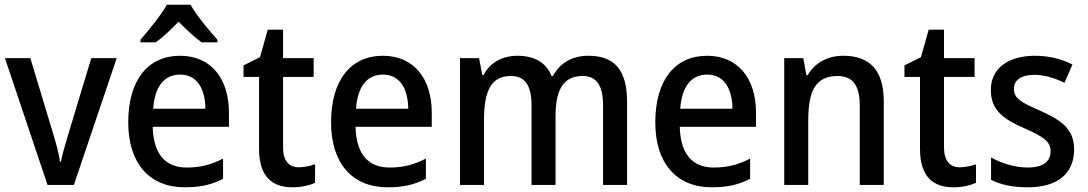

<svg xmlns="http://www.w3.org/2000/svg" viewBox="-20 -786 4624 816"><path d="M182 0H294L476 -539H368L271 -218C259 -178 244 -128 239 -99H235C230 -135 216 -186 204 -224L109 -539H1Z M790 -766H689C665 -722 613 -659 577 -617V-606H642C673 -628 705 -659 739 -694C773 -659 806 -628 837 -606H904V-617C868 -658 814 -721 790 -766ZM745 -549C610 -549 525 -447 525 -266C525 -92 615 10 765 10C832 10 879 -1 928 -26V-112C877 -86 832 -74 774 -74C681 -74 632 -133 629 -247H953V-307C953 -452 877 -549 745 -549ZM746 -469C818 -469 852 -408 853 -324H631C638 -419 678 -469 746 -469Z M1250 -75C1208 -75 1183 -103 1183 -159V-459H1313V-539H1183V-660H1118L1085 -543L1015 -508V-459H1081V-154C1081 -32 1139 10 1224 10C1261 10 1295 2 1319 -9V-88C1300 -81 1274 -75 1250 -75Z M1607 -549C1472 -549 1387 -447 1387 -266C1387 -92 1477 10 1627 10C1694 10 1741 -1 1790 -26V-112C1739 -86 1694 -74 1636 -74C1543 -74 1494 -133 1491 -247H1815V-307C1815 -452 1739 -549 1607 -549ZM1608 -469C1680 -469 1714 -408 1715 -324H1493C1500 -419 1540 -469 1608 -469Z M2481 -549C2415 -549 2361 -521 2330 -463H2324C2302 -518 2254 -549 2179 -549C2116 -549 2063 -521 2035 -467H2030L2016 -539H1935V0H2037V-273C2037 -393 2063 -463 2151 -463C2211 -463 2239 -424 2239 -338V0H2341V-290C2341 -402 2372 -463 2456 -463C2515 -463 2543 -424 2543 -337V0H2645V-354C2645 -489 2591 -549 2481 -549Z M2985 -549C2850 -549 2765 -447 2765 -266C2765 -92 2855 10 3005 10C3072 10 3119 -1 3168 -26V-112C3117 -86 3072 -74 3014 -74C2921 -74 2872 -133 2869 -247H3193V-307C3193 -452 3117 -549 2985 -549ZM2986 -469C3058 -469 3092 -408 3093 -324H2871C2878 -419 2918 -469 2986 -469Z M3564 -549C3500 -549 3444 -521 3413 -467H3407L3394 -539H3313V0H3415V-273C3415 -400 3446 -463 3540 -463C3605 -463 3634 -421 3634 -338V0H3736V-355C3736 -489 3675 -549 3564 -549Z M4059 -75C4017 -75 3992 -103 3992 -159V-459H4122V-539H3992V-660H3927L3894 -543L3824 -508V-459H3890V-154C3890 -32 3948 10 4033 10C4070 10 4104 2 4128 -9V-88C4109 -81 4083 -75 4059 -75Z M4545 -151C4545 -237 4492 -274 4404 -314C4316 -352 4289 -369 4289 -409C4289 -445 4320 -468 4376 -468C4419 -468 4464 -454 4504 -434L4538 -512C4489 -536 4438 -549 4378 -549C4266 -549 4191 -496 4191 -404C4191 -318 4244 -280 4333 -241C4421 -203 4445 -181 4445 -144C4445 -100 4414 -74 4347 -74C4293 -74 4233 -93 4192 -117V-22C4233 -1 4282 10 4349 10C4473 10 4545 -47 4545 -151Z"/></svg>

Font: Noto Sans Lao SemiCondensed Medium
Style: Regular
Weight: 500
Width: 4
Designer: Monotype Design Team
Foundry: Monotype Imaging Inc.
Version: Version 2.003